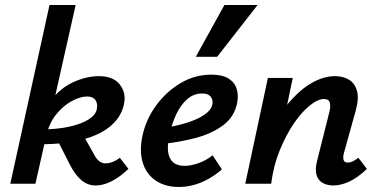

<svg xmlns="http://www.w3.org/2000/svg" viewBox="-20 -731 1505 764"><path d="M21 0 177 -711H281L121 0ZM361 7Q329 7 304.5 -13.5Q280 -34 259 -74L202 -186L305 -204L359 -108Q367 -95 377 -88Q387 -81 400 -81Q414 -81 429 -87Q444 -93 457 -103L491 -59Q459 -28 425.5 -10.5Q392 7 361 7ZM139 -157V-216Q207 -216 256 -227Q305 -238 333 -256Q361 -274 365 -296Q370 -318 360 -332.5Q350 -347 326 -347Q300 -347 266 -329Q232 -311 203 -275Q174 -239 162 -183H120Q138 -273 179 -327Q220 -381 272.5 -404.5Q325 -428 374 -428Q430 -428 456 -395.5Q482 -363 474 -320Q465 -270 424 -233Q383 -196 311.5 -176.5Q240 -157 139 -157Z M692 13Q637 13 599.5 -12.5Q562 -38 548 -84Q534 -130 547 -191Q561 -256 601 -311Q641 -366 698 -400Q755 -434 821 -434Q865 -434 889.5 -418.5Q914 -403 922 -376.5Q930 -350 923 -318Q911 -264 866.5 -231.5Q822 -199 760 -182.5Q698 -166 633 -159L638 -223Q688 -231 728 -244Q768 -257 793.5 -274.5Q819 -292 824 -312Q827 -321 825 -332Q823 -343 813.5 -351Q804 -359 784 -359Q750 -359 724 -335.5Q698 -312 681 -275.5Q664 -239 655 -199Q646 -160 648.5 -131Q651 -102 667.5 -86.5Q684 -71 715 -71Q738 -71 768 -81Q798 -91 826 -113L863 -57Q839 -36 811 -20Q783 -4 753 4.5Q723 13 692 13ZM759 -505 873 -711H1005L844 -505Z M1306 7Q1282 7 1264 -3Q1246 -13 1239.5 -35Q1233 -57 1242 -92L1291 -287Q1296 -307 1292.5 -322Q1289 -337 1269 -337Q1245 -337 1213 -311.5Q1181 -286 1149.5 -240Q1118 -194 1093 -132.5Q1068 -71 1059 0H985Q1009 -107 1046 -187Q1083 -267 1128 -320.5Q1173 -374 1220.5 -401Q1268 -428 1313 -428Q1345 -428 1368.5 -414Q1392 -400 1400.5 -369.5Q1409 -339 1395 -289L1349 -124Q1344 -106 1347 -95Q1350 -84 1364 -84Q1372 -84 1381.5 -88Q1391 -92 1406 -103L1440 -59Q1406 -26 1372 -9.5Q1338 7 1306 7ZM956 0 1046 -421H1145L1057 0Z"/></svg>

Font: Ysabeau
Style: Bold Italic
Weight: 700
Italic angle: -12°
Designer: Christian Thalmann (Catharsis Fonts)
Version: Version 2.002